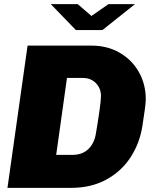

<svg xmlns="http://www.w3.org/2000/svg" viewBox="-20 -906 737 926"><path d="M683 -428Q683 -411 679 -381.5Q675 -352 667 -300Q654 -215 609.5 -147Q565 -79 492 -39.5Q419 0 325 0H16L113 -686H422Q497 -686 556.5 -652Q616 -618 649.5 -559Q683 -500 683 -428ZM303 -530 251 -159H328Q377 -159 405.5 -186.5Q434 -214 442 -259Q451 -311 459 -366.5Q467 -422 467 -443Q467 -480 442.5 -505Q418 -530 380 -530ZM421 -829 503 -886H631L474 -761H346L225 -886H355Z"/></svg>

Font: Chivo Black Italic
Style: Regular
Weight: 900
Italic angle: -8.05°
Designer: Hector Gatti
Foundry: Omnibus-Type
Version: Version 1.007